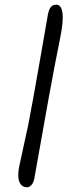

<svg xmlns="http://www.w3.org/2000/svg" viewBox="-20 -831 287 818"><path d="M95.2 -33.2Q72.3 -33.2 62.7 -55.9Q53.2 -78.6 62 -122.1Q68.8 -154.8 82.3 -216.1Q95.7 -277.3 100.1 -297.9Q119.1 -395 150.9 -578.6Q182.6 -762.2 184.1 -769Q188.5 -791.5 196.8 -801.3Q205.1 -811 220.2 -811Q240.7 -811 245.8 -777.6Q251 -744.1 237.8 -676.8Q212.9 -553.7 187.3 -412.6Q161.6 -271.5 145 -176Q128.4 -80.6 126 -68.8Q123 -53.7 114.3 -43.5Q105.5 -33.2 95.2 -33.2Z"/></svg>

Font: Shantell Sans Bouncy
Style: Italic
Weight: 300
Italic angle: -11.31°
Designer: Stephen Nixon, Anya Danilova, Shantell Martin
Foundry: Arrow Type
Version: Version 1.006;[9816181b4]